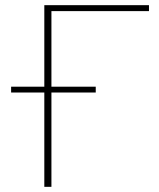

<svg xmlns="http://www.w3.org/2000/svg" viewBox="-20 -723 614 743"><path d="M179 -680V-387.5H350.5V-365H179V0H151.5V-365H23V-387.5H151.5V-703H556.5V-680Z"/></svg>

Font: Lato ExtraLight
Style: Regular
Weight: 275
Designer: Lukasz Dziedzic with Adam Twardoch and Botio Nikoltchev
Foundry: tyPoland Lukasz Dziedzic
Version: Version 2.015; 2015-08-06; http://www.latofonts.com/